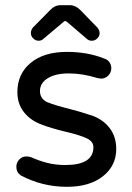

<svg xmlns="http://www.w3.org/2000/svg" viewBox="-20 -709 509 740"><path d="M99 -581Q99 -592 106 -602L173 -670Q191 -689 213 -689H250Q271 -689 290 -670L356 -602Q364 -591 364 -581Q364 -570 355 -561Q346 -552 334 -552Q322 -552 315 -559L240 -623Q235 -628 231 -628Q228 -628 223 -623L147 -559Q140 -552 129 -552Q117 -552 108 -561Q99 -570 99 -581ZM82 -106Q93 -106 100 -103Q134 -88 165 -80.5Q196 -73 232 -73Q340 -73 340 -142Q340 -163 316 -175Q290 -188 234 -201Q173 -216 140 -229Q97 -245 72 -277Q47 -309 47 -354Q47 -424 98 -466.5Q149 -509 238 -509Q317 -509 380 -484Q394 -480 401.5 -469.5Q409 -459 409 -446Q409 -430 397.5 -418Q386 -406 369 -406L356 -408Q298 -426 245 -426Q194 -426 164 -407.5Q134 -389 134 -358Q134 -330 160 -316Q192 -303 245 -290Q289 -279 339 -262Q380 -246 404 -213.5Q428 -181 428 -135Q428 -70 376.5 -29.5Q325 11 238 11Q143 11 60 -33Q43 -45 43 -66Q43 -82 54 -94Q65 -106 82 -106Z"/></svg>

Font: 寒蝉全圆体
Style: Regular
Weight: 400
Designer: Warren2060
      Designed by Motoya company      

      [Varela Round]
      Joe Prince(Latin component); Avraham Cornf
Foundry: ChillType
Version: Version 3.200